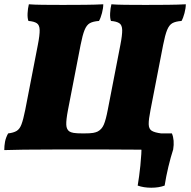

<svg xmlns="http://www.w3.org/2000/svg" viewBox="-27 -699 894 898"><path d="M842 -679Q842 -661 836 -638Q830 -615 822 -601Q794 -599 779 -590.5Q764 -582 754.5 -558.5Q745 -535 736 -489L677 -185Q668 -140 668.5 -118Q669 -96 682.5 -87.5Q696 -79 727 -75Q728 -60 726.5 -38Q725 -16 721 3Q696 2 624.5 1Q553 0 442 0H256Q147 0 84.5 1Q22 2 -7 3Q-7 -17 -3.5 -36Q0 -55 11 -75Q36 -78 50.5 -86.5Q65 -95 73.5 -117.5Q82 -140 91 -185L150 -489Q159 -535 158.5 -558.5Q158 -582 145 -590.5Q132 -599 106 -601Q101 -614 102 -636.5Q103 -659 108 -679Q130 -677 172.5 -676.5Q215 -676 267 -676Q319 -676 370 -676.5Q421 -677 456 -679Q456 -661 450 -638Q444 -615 436 -601Q408 -599 393 -590.5Q378 -582 368.5 -558.5Q359 -535 350 -489L291 -185Q282 -138 283 -115.5Q284 -93 298 -84Q304 -80 317 -77.5Q330 -75 363 -75Q396 -75 409 -77.5Q422 -80 430 -84Q449 -94 458.5 -116Q468 -138 477 -185L536 -489Q545 -535 544.5 -558.5Q544 -582 531 -590.5Q518 -599 492 -601Q487 -614 488 -636.5Q489 -659 494 -679Q516 -677 558.5 -676.5Q601 -676 653 -676Q705 -676 756 -676.5Q807 -677 842 -679ZM617 169Q624 128 629.5 75.5Q635 23 636 -35L693 -75H777Q790 -44 783 0Q771 37 760.5 81Q750 125 743 169Q716 179 680.5 179Q645 179 617 169Z"/></svg>

Font: Vollkorn Black
Style: Italic
Weight: 900
Italic angle: -11°
Designer: Friedrich Althausen
Foundry: Friedrich Althausen
Version: Version 5.000; ttfautohint (v1.8.3)